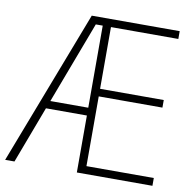

<svg xmlns="http://www.w3.org/2000/svg" viewBox="-81 -794 872 873"><g transform="rotate(10 355.0 -357.0)"><path d="M679 0V-36H368V-358H662V-393H368V-678H679V-714H273L-1 0H42L141 -263H330V0ZM155 -299 298 -678H330V-299Z"/></g></svg>

Font: Noto Sans Myanmar SemiCondensed ExtraLight
Style: Regular
Weight: 200
Width: 4
Designer: Monotype Design Team
Foundry: Monotype Imaging Inc.
Version: Version 2.107